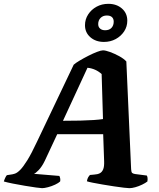

<svg xmlns="http://www.w3.org/2000/svg" viewBox="-63 -983 832 1003"><path d="M157 0Q150 0 125 -3.5Q100 -7 67 -12.5Q34 -18 4 -24Q-26 -30 -43 -35Q-40 -45 -35.5 -54.5Q-31 -64 -27 -68L-7 -71Q3 -72 15 -76Q27 -80 42.5 -95.5Q58 -111 79.5 -145.5Q101 -180 130 -242L322 -645Q332 -654 353 -666.5Q374 -679 398.5 -691.5Q423 -704 444 -712Q465 -720 475 -720Q488 -720 511.5 -711.5Q535 -703 559 -690Q583 -677 597 -662L622 -99Q623 -84 627 -80Q631 -76 642 -74L704 -66Q706 -63 707.5 -55.5Q709 -48 707 -35Q697 -27 679.5 -18.5Q662 -10 644 -5Q626 0 613 0Q606 0 584 -2.5Q562 -5 532.5 -9.5Q503 -14 473.5 -19Q444 -24 421.5 -28.5Q399 -33 391 -36Q393 -49 397.5 -56.5Q402 -64 407 -69L429 -71Q447 -72 458.5 -78Q470 -84 476 -98.5Q482 -113 481 -140L476 -282H236L171 -143Q156 -112 139 -94.5Q122 -77 114 -75L247 -64Q250 -59 251.5 -50.5Q253 -42 251 -35Q243 -27 225 -18.5Q207 -10 187.5 -5Q168 0 157 0ZM266 -352Q317 -352 357 -353Q397 -354 426.5 -356Q456 -358 475 -361L468 -596Q453 -610 434 -618.5Q415 -627 394 -629ZM480 -764Q437 -764 409 -788.5Q381 -813 381 -851Q381 -882 397.5 -907.5Q414 -933 441.5 -948Q469 -963 503 -963Q546 -963 574 -938.5Q602 -914 602 -875Q602 -844 585.5 -819Q569 -794 541.5 -779Q514 -764 480 -764ZM486 -825Q508 -825 519.5 -837.5Q531 -850 531 -870Q531 -885 522 -893.5Q513 -902 495 -902Q475 -902 462.5 -889.5Q450 -877 450 -857Q450 -842 460 -833.5Q470 -825 486 -825Z"/></svg>

Font: Texturina 12pt ExtraBold
Style: Italic
Weight: 800
Italic angle: -11°
Designer: Guillermo Torres Carreño
Foundry: Omnibus-Type
Version: Version 1.002